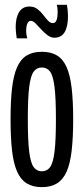

<svg xmlns="http://www.w3.org/2000/svg" viewBox="-20 -759 343 789"><path d="M23.4 -268.1Q23.4 -343.7 29.5 -396.9Q35.7 -450 50.3 -483Q64.9 -516 89.9 -531.1Q114.9 -546.2 152 -546.2Q189.2 -546.2 214.2 -531.1Q239.2 -516 253.8 -483Q268.4 -450 274.5 -396.9Q280.7 -343.7 280.7 -268.1Q280.7 -193.2 274.5 -140Q268.4 -86.8 253.8 -53.8Q239.2 -20.8 214.2 -5.4Q189.2 10 152 10Q114.9 10 89.9 -5.4Q64.9 -20.8 50.3 -53.8Q35.7 -86.8 29.5 -140Q23.4 -193.2 23.4 -268.1ZM94.3 -268.1Q94.3 -181 100.1 -134.9Q105.9 -88.8 118.6 -72Q131.2 -55.1 152 -55.1Q173.2 -55.1 185.7 -72Q198.2 -88.8 204 -134.9Q209.8 -181 209.8 -268.1Q209.8 -356.2 204 -402.1Q198.2 -448 185.7 -464.9Q173.2 -481.7 152 -481.7Q131.2 -481.7 118.6 -464.9Q105.9 -448 100.1 -402.1Q94.3 -356.2 94.3 -268.1ZM48.8 -601.5Q46.8 -613.1 45.6 -625.3Q44.4 -637.4 44.4 -647.4Q44.4 -686.4 58.5 -709.3Q72.6 -732.2 101 -732.2Q119.9 -732.2 133.4 -722.1Q147 -712 157.4 -698.2Q167.8 -684.3 177.2 -674.2Q186.6 -664.2 196.9 -664.2Q206 -664.2 210.2 -671.7Q214.4 -679.2 215.7 -689.7Q217 -700.2 217 -709Q217 -716.9 216.1 -724.6Q215.2 -732.3 213.2 -739.2H255Q257 -727.6 258.2 -716Q259.4 -704.4 259.4 -693.4Q259.4 -650.3 245.8 -627.2Q232.3 -604 203.7 -604Q188.8 -604 174.9 -614.6Q160.9 -625.2 148.8 -638.7Q136.6 -652.3 126 -662.9Q115.5 -673.4 107.2 -673.4Q96.8 -673.4 92.1 -661.5Q87.4 -649.6 87.4 -633.7Q87.4 -624.5 88.8 -616.1Q90.2 -607.7 92 -601.5Z"/></svg>

Font: Georama ExtraCondensed Thin
Style: Regular
Weight: 100
Width: 2
Designer: Jean-Baptiste Levee
Foundry: Production Type
Version: Version 1.001